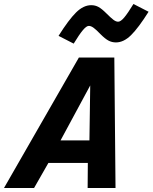

<svg xmlns="http://www.w3.org/2000/svg" viewBox="-60 -944 766 964"><path d="M183 -126 111 0H-40L336 -655H514L520 0H380L381 -126ZM393 -515 244 -239H389ZM610 -924 686 -885Q635 -804 598 -767.5Q561 -731 522 -731Q502 -731 485 -740Q468 -749 445 -772Q424 -794 410.5 -804Q397 -814 386 -814Q374 -814 356 -792.5Q338 -771 310 -725L234 -764Q285 -845 322 -881.5Q359 -918 398 -918Q418 -918 434.5 -909Q451 -900 474 -877Q496 -855 509 -845Q522 -835 533 -835Q546 -835 564 -856.5Q582 -878 610 -924Z"/></svg>

Font: Intel One Mono
Style: Bold Italic
Weight: 700
Italic angle: -16°
Monospace: yes
Designer: Fred Shallcrass
Foundry: Frere-Jones Type LLC
Version: Version 1.400;hotconv 1.1.0;makeotfexe 2.6.0;FJTRelease1.4